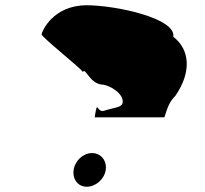

<svg xmlns="http://www.w3.org/2000/svg" viewBox="-20 -710 781 730"><path d="M138 -580C136 -570 296 -444 295 -436C305 -457 321 -388 373 -388C403 -382 437 -359 445 -335C454 -300 424 -304 379 -290C346 -276 352 -340 340 -264H605C620 -311 626 -324 647 -346C709 -436 702 -522 639 -570C650 -641 419 -690 310 -690C181 -690 140 -591 138 -580ZM260 -64C255 -29 276 0 310 0C344 0 377 -29 382 -64C387 -99 364 -128 330 -128C296 -128 265 -99 260 -64Z"/></svg>

Font: Ampere
Style: SCSuExtIta
Weight: 400
Version: Version 1